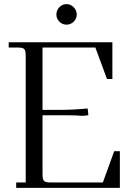

<svg xmlns="http://www.w3.org/2000/svg" viewBox="-20 -906 653 926"><path d="M22 -676.8V-702.1H522V-524.9H496.1L439.9 -676.8H185.1V-376H259.8Q333 -376 402.8 -382.8L405.8 -355V-350.1L377.9 -347.2Q348.1 -350.1 300.8 -350.1H185.1V-65.9Q185.1 -41 192.1 -33.4Q199.2 -25.9 224.1 -25.9H476.1L530.8 -176.8H558.1V0H58.1V-25.9H104V-637.2Q104 -662.1 96.9 -669.4Q89.8 -676.8 64.9 -676.8ZM252 -835.9Q252 -856.4 266.4 -871.3Q280.8 -886.2 300.8 -886.2Q320.8 -886.2 335.4 -871.1Q350.1 -856 350.1 -835.9Q350.1 -815.9 335.4 -801.5Q320.8 -787.1 300.8 -787.1Q280.8 -787.1 266.4 -801.5Q252 -815.9 252 -835.9Z"/></svg>

Font: Dihjauti
Style: Regular
Weight: 400
Designer: T. Christopher White
Version: Version 3.0.0